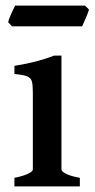

<svg xmlns="http://www.w3.org/2000/svg" viewBox="-20 -668 339 688"><path d="M31.7 -30.8Q63 -37.1 80.3 -45.4Q97.7 -53.7 97.7 -60.5V-319.8V-334.5Q97.7 -364.3 94.2 -376.5Q90.8 -388.7 77.6 -394.3Q64.5 -399.9 31.7 -402.8V-432.1Q113.3 -444.8 173.8 -468.8H200.2V-60.5Q200.2 -53.7 216.8 -45.2Q233.4 -36.6 266.1 -30.8V0H31.7ZM22.9 -573.7 9.3 -588.4Q12.7 -605 34.2 -647.9H284.7L298.8 -633.8Q296.4 -622.6 279.8 -585.9Q275.9 -578.1 274.4 -573.7Z"/></svg>

Font: David Libre Medium
Style: Regular
Weight: 500
Version: Version 1.000